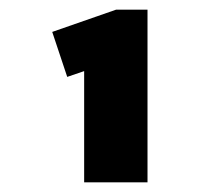

<svg xmlns="http://www.w3.org/2000/svg" viewBox="-20 -807 413 397"><path d="M285 -430H154V-698L195 -674L119 -648L88 -741L220 -787H285Z"/></svg>

Font: Pathway Extreme Condensed ExtraBold
Style: Regular
Weight: 800
Width: 3
Version: Version 1.001;gftools[0.9.26]